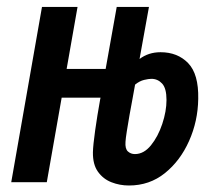

<svg xmlns="http://www.w3.org/2000/svg" viewBox="-20 -538 626 567"><path d="M360.8 9.8Q333.5 9.8 309.1 0.2Q284.7 -9.3 269.3 -30.8Q253.9 -52.2 254.4 -88.4Q254.9 -109.4 261 -152.8Q267.1 -196.3 275.9 -245.1L276.9 -249.5H162.1L118.2 0H13.2L104 -517.6H209L176.8 -334.5H292L324.7 -517.6H419.9L392.1 -363.8Q418.5 -383.8 454.1 -383.8Q504.4 -383.8 535.6 -351.6Q566.9 -319.3 565.4 -246.1Q564.5 -180.2 538.3 -121.6Q512.2 -63 466.8 -26.6Q421.4 9.8 360.8 9.8ZM378.9 -288.1Q376.5 -272.9 371.8 -248.8Q367.2 -224.6 362.5 -198.2Q357.9 -171.9 354.5 -150.4Q351.1 -128.9 350.6 -119.1Q349.1 -98.6 357.7 -90.8Q366.2 -83 378.4 -83Q404.8 -83 425.8 -108.9Q446.8 -134.8 459.2 -172.1Q471.7 -209.5 471.7 -242.7Q471.7 -277.3 458.7 -291.3Q445.8 -305.2 427.2 -305.2Q418.9 -305.2 405.5 -302Q392.1 -298.8 378.9 -288.1Z"/></svg>

Font: Cascadia Mono
Style: Italic
Weight: 400
Italic angle: -10°
Monospace: yes
Designer: Aaron Bell
Foundry: Saja Typeworks
Version: Version 2404.023; ttfautohint (v1.8.4)